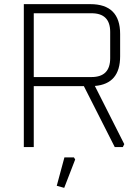

<svg xmlns="http://www.w3.org/2000/svg" viewBox="-20 -710 675 927"><path d="M95 0V-690H416Q560 -690 560 -546V-438Q560 -305 438 -295L580 -14L573 0H534L385 -294H143V0ZM143 -338H422Q512 -338 512 -429V-556Q512 -646 422 -646H143ZM254 187 291 50H337L343 60L290 197Z"/></svg>

Font: Oxanium ExtraLight
Style: Regular
Weight: 200
Designer: Severin Meyer
Version: Version 2.000